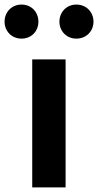

<svg xmlns="http://www.w3.org/2000/svg" viewBox="-62 -820 429 840"><path d="M79 0H225V-560H79ZM32 -651C76 -651 106 -684 106 -725C106 -767 76 -800 32 -800C-11 -800 -42 -767 -42 -725C-42 -684 -11 -651 32 -651ZM272 -651C316 -651 347 -684 347 -725C347 -767 316 -800 272 -800C229 -800 198 -767 198 -725C198 -684 229 -651 272 -651Z"/></svg>

Font: Source Han Sans Old Style Bold
Style: Regular
Weight: 700
Designer: Ryoko NISHIZUKA (kana & ideographs); Paul D. Hunt (Latin, Greek & Cyrillic); Wenlong ZHANG (bopomofo); Sandoll Communica
Foundry: Adobe Systems Incorporated
Version: Version 1.004;PS 1.004;hotconv 1.0.81;makeotf.lib2.5.63406